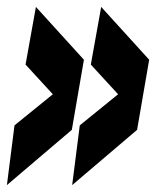

<svg xmlns="http://www.w3.org/2000/svg" viewBox="-44 -547 452 556"><path d="M-2 -184 109 -274 30 -360 60 -527 199 -374 164 -171 -24 -11ZM187 -184 298 -274 219 -360 249 -527 388 -374 353 -171 165 -11Z"/></svg>

Font: Georama ExtraCondensed
Style: Bold Italic
Weight: 700
Width: 2
Italic angle: -9°
Designer: Jean-Baptiste Levee
Foundry: Production Type
Version: Version 1.000